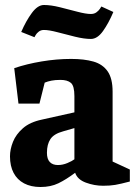

<svg xmlns="http://www.w3.org/2000/svg" viewBox="-20 -739 551 769"><path d="M142 10Q104 10 76.5 -4.5Q49 -19 34.5 -46.5Q20 -74 20 -113Q20 -141 32 -171Q44 -201 72 -225.5Q100 -250 148 -260L278 -289V-354Q278 -395 264 -407Q250 -419 222 -419Q201 -419 186 -416Q171 -413 159 -408L138 -324H54L37 -466Q87 -483 147 -493Q207 -503 265 -503Q317 -503 354 -492.5Q391 -482 411 -453.5Q431 -425 431 -372V-92L500 -60V-12Q462 -2 441.5 1.5Q421 5 393 5Q358 5 324 -7.5Q290 -20 281 -47Q245 -20 214 -5Q183 10 142 10ZM212 -78Q231 -78 250 -86Q269 -94 278 -101V-226L233 -213Q196 -203 182 -182Q168 -161 168 -127Q168 -102 179.5 -90Q191 -78 212 -78ZM344 -583Q317 -583 280.5 -592Q244 -601 210 -610Q176 -619 156 -619Q144 -619 135.5 -612.5Q127 -606 123 -599Q119 -592 118 -590L65 -611Q84 -655 107.5 -687Q131 -719 156 -719Q184 -719 220 -710Q256 -701 290 -692Q324 -683 344 -683Q357 -683 366 -689.5Q375 -696 380 -703.5Q385 -711 386 -713L434 -691Q415 -646 392.5 -614.5Q370 -583 344 -583Z"/></svg>

Font: Manuale ExtraBold
Style: Regular
Weight: 800
Version: Version 1.002